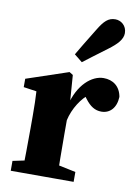

<svg xmlns="http://www.w3.org/2000/svg" viewBox="-87 -834 639 891"><g transform="rotate(10 232.5 -388.0)"><path d="M27.1 0H323.4V-46.5L227.8 -66.5H122.7L27.1 -46.5V0ZM80.4 0H245.7C243.7 -45 242.7 -148 242.7 -210V-365L233.6 -487.8L216.5 -498.5L19.1 -432.1V-392.7L80.4 -383.7C82.4 -343.7 83.4 -323.5 83.4 -268.5V-210C83.4 -148 82.4 -45 80.4 0ZM242.2 -274.4C255.1 -334.1 291.1 -387 327.1 -413.2L286.8 -427.7L315.9 -389.6C339.7 -358 363 -343.2 393.2 -343.2C433.2 -343.2 462.1 -372.8 464.2 -424.9C455.8 -474.4 420.8 -498.5 377.4 -498.5C322.5 -498.5 258.9 -446.3 234.8 -343.1H206.8L242.2 -274.4ZM226.4 -583.9 264.4 -553.4C290.5 -573.1 316.1 -593.2 374.9 -636.7C414.1 -666 437.9 -691.1 437.9 -720.7C437.9 -755.8 410.5 -776.5 383.6 -776.5C350.7 -776.5 331.5 -757.8 304.6 -713.4C262.1 -644 243.9 -614.3 226.4 -583.9Z"/></g></svg>

Font: Source Serif Variable
Style: Regular
Weight: 389
Designer: Frank Grießhammer
Foundry: Adobe Systems Incorporated
Version: Version 3.001;hotconv 1.0.111;makeotfexe 2.5.65597